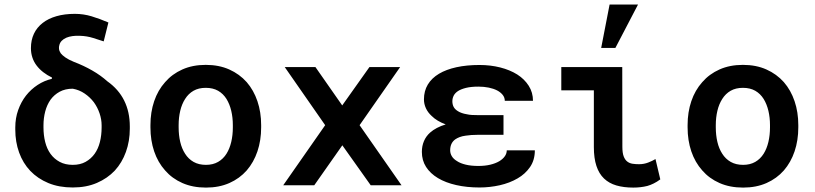

<svg xmlns="http://www.w3.org/2000/svg" viewBox="-20 -828 3641 858"><path d="M118.2 -612.8Q118.2 -590.3 124.8 -570.8Q131.3 -551.3 143.6 -535.2Q155.8 -519 173.3 -505.4Q190.9 -491.7 212.4 -481.4L211.4 -475.6Q177.7 -467.8 148.2 -448.5Q118.7 -429.2 96.2 -400.9Q74.2 -372.6 61.3 -336.4Q48.3 -300.3 48.3 -258.8V-249Q48.3 -193.8 65.4 -146.5Q82.5 -99.1 115.2 -64.5Q148.4 -29.8 196 -10Q243.7 9.8 305.2 9.8Q365.7 9.8 412.8 -10.5Q460 -30.8 493.2 -65.9Q525.4 -101.1 542.7 -149.2Q560.1 -197.3 560.1 -253.4V-263.2Q560.1 -328.1 534.9 -378.7Q509.8 -429.2 459.5 -464.8Q430.2 -491.2 392.3 -512.9Q354.5 -534.7 309.6 -551.8Q286.1 -561.5 272.2 -571.3Q258.3 -581.1 251.5 -589.8Q244.6 -600.1 243.7 -609.4Q242.7 -618.7 245.1 -626Q247.6 -637.2 255.9 -645.8Q264.2 -654.3 276.9 -659.7Q288.6 -664.6 304 -666.7Q319.3 -668.9 337.4 -668Q368.7 -667 395.8 -658.4Q422.9 -649.9 443.4 -643.1L464.4 -727.5Q425.8 -744.1 389.4 -755.1Q353 -766.1 314.5 -766.1Q268.6 -766.1 232.2 -755.6Q195.8 -745.1 170.9 -725.6Q145 -705.6 131.6 -677.2Q118.2 -648.9 118.2 -612.8ZM174.3 -258.3V-268.1Q174.3 -300.3 182.1 -330.1Q189.9 -359.9 206.1 -382.8Q222.2 -404.8 246.8 -418.2Q271.5 -431.6 305.2 -431.6Q334.5 -426.3 358.4 -409.9Q382.3 -393.6 399.4 -371.1Q416 -348.1 425 -321.3Q434.1 -294.4 434.1 -268.1V-258.3Q434.1 -224.1 426.5 -193.6Q418.9 -163.1 402.8 -140.6Q386.7 -118.2 362.5 -104.7Q338.4 -91.3 305.2 -91.3Q271.5 -91.3 246.6 -104.7Q221.7 -118.2 205.6 -140.6Q189.5 -163.1 181.9 -193.6Q174.3 -224.1 174.3 -258.3Z M652.3 -269V-258.8Q652.3 -200.7 668.9 -151.6Q685.5 -102.5 717.8 -66.4Q749 -30.3 795.2 -10Q841.3 10.3 900.4 10.3Q959 10.3 1004.9 -10Q1050.8 -30.3 1082.5 -66.4Q1113.8 -102.5 1130.4 -151.6Q1147 -200.7 1147 -258.8V-269Q1147 -326.7 1130.4 -375.7Q1113.8 -424.8 1082.5 -460.9Q1050.3 -497.1 1004.4 -517.6Q958.5 -538.1 899.4 -538.1Q840.8 -538.1 794.9 -517.6Q749 -497.1 717.8 -460.9Q685.5 -424.8 668.9 -375.7Q652.3 -326.7 652.3 -269ZM778.3 -258.8V-269Q778.3 -302.7 785.4 -332.8Q792.5 -362.8 807.1 -385.7Q821.8 -409.2 844.7 -422.4Q867.7 -435.5 899.4 -435.5Q931.6 -435.5 954.6 -422.4Q977.5 -409.2 992.2 -385.7Q1006.3 -362.8 1013.4 -332.8Q1020.5 -302.7 1020.5 -269V-258.8Q1020.5 -224.1 1013.4 -193.8Q1006.3 -163.6 992.2 -141.1Q977.5 -117.7 954.6 -104.5Q931.6 -91.3 900.4 -91.3Q868.2 -91.3 845 -104.5Q821.8 -117.7 807.1 -141.1Q792.5 -163.6 785.4 -193.8Q778.3 -224.1 778.3 -258.8Z M1509.3 -356.9 1389.6 -528.3H1252.4L1433.1 -268.6L1245.6 0H1384.3L1509.8 -178.7L1636.7 0H1774.4L1586.9 -268.6L1768.1 -528.3H1630.9Z M1865.2 -149.4Q1865.2 -111.3 1884 -82Q1902.8 -52.7 1937 -32.2Q1971.2 -11.7 2018.6 -1Q2065.9 9.8 2123 9.8Q2168.9 9.8 2213.4 -0.2Q2257.8 -10.3 2293 -30.8Q2327.1 -50.3 2348.6 -81.5Q2370.1 -112.8 2370.1 -156.2H2244.6Q2244.6 -142.1 2235.8 -129.6Q2227.1 -117.2 2210.9 -107.4Q2194.3 -97.7 2170.7 -92Q2147 -86.4 2117.7 -86.4Q2085 -86.4 2061 -92.3Q2037.1 -98.1 2022.5 -107.9Q2006.8 -117.2 1999.3 -129.6Q1991.7 -142.1 1991.7 -156.2Q1991.7 -172.4 1997.3 -184.6Q2002.9 -196.8 2014.2 -205.1Q2022.5 -210.9 2033.9 -215.3Q2045.4 -219.7 2060.5 -221.7Q2072.3 -223.6 2086.4 -224.6Q2100.6 -225.6 2116.2 -225.6H2230V-313.5H2116.2Q2101.6 -313.5 2089.1 -314.2Q2076.7 -314.9 2066.4 -317.4Q2054.2 -319.3 2044.2 -322.8Q2034.2 -326.2 2027.3 -330.6Q2013.2 -338.9 2007.3 -350.1Q2001.5 -361.3 2001.5 -375.5Q2001.5 -388.2 2007.1 -399.9Q2012.7 -411.6 2026.4 -420.9Q2040 -429.7 2062.5 -435.3Q2085 -440.9 2118.2 -440.9Q2142.6 -440.9 2164.1 -436.5Q2185.5 -432.1 2201.7 -423.8Q2217.3 -415.5 2226.6 -403.8Q2235.8 -392.1 2235.8 -377.4H2361.8Q2361.8 -414.6 2342.8 -444.6Q2323.7 -474.6 2291.5 -495.1Q2258.8 -515.6 2215.3 -526.6Q2171.9 -537.6 2123 -537.6Q2065.4 -537.6 2019.8 -527.6Q1974.1 -517.6 1941.9 -498.5Q1909.2 -479 1891.8 -450.2Q1874.5 -421.4 1874.5 -383.8Q1874.5 -363.3 1883.3 -344.2Q1892.1 -325.2 1908.7 -310.1Q1920.4 -298.3 1936.3 -288.8Q1952.1 -279.3 1971.7 -272Q1950.2 -265.6 1932.6 -256.3Q1915 -247.1 1901.9 -235.4Q1883.8 -219.2 1874.5 -197.3Q1865.2 -175.3 1865.2 -149.4Z M2488.3 -528.3V-424.3H2633.8V-170.9Q2633.8 -121.1 2645.3 -86.4Q2656.7 -51.8 2679.2 -30.3Q2701.7 -8.8 2734.4 0.7Q2767.1 10.3 2810.1 10.3Q2826.2 10.3 2841.8 8.5Q2857.4 6.8 2873 2.9Q2886.7 -1 2901.1 -8.1Q2915.5 -15.1 2930.7 -26.4L2909.2 -117.2Q2895.5 -108.9 2876.5 -101.6Q2857.4 -94.2 2835.4 -94.2Q2820.3 -94.2 2806.9 -96.2Q2793.5 -98.1 2783.2 -106Q2772.9 -113.8 2767.1 -129.2Q2761.2 -144.5 2761.2 -171.9L2760.7 -528.3ZM2704.1 -807.6 2666.5 -613.8H2730L2831.1 -807.6Z M3052.7 -269V-258.8Q3052.7 -200.7 3069.3 -151.6Q3085.9 -102.5 3118.2 -66.4Q3149.4 -30.3 3195.6 -10Q3241.7 10.3 3300.8 10.3Q3359.4 10.3 3405.3 -10Q3451.2 -30.3 3482.9 -66.4Q3514.2 -102.5 3530.8 -151.6Q3547.4 -200.7 3547.4 -258.8V-269Q3547.4 -326.7 3530.8 -375.7Q3514.2 -424.8 3482.9 -460.9Q3450.7 -497.1 3404.8 -517.6Q3358.9 -538.1 3299.8 -538.1Q3241.2 -538.1 3195.3 -517.6Q3149.4 -497.1 3118.2 -460.9Q3085.9 -424.8 3069.3 -375.7Q3052.7 -326.7 3052.7 -269ZM3178.7 -258.8V-269Q3178.7 -302.7 3185.8 -332.8Q3192.9 -362.8 3207.5 -385.7Q3222.2 -409.2 3245.1 -422.4Q3268.1 -435.5 3299.8 -435.5Q3332 -435.5 3355 -422.4Q3377.9 -409.2 3392.6 -385.7Q3406.7 -362.8 3413.8 -332.8Q3420.9 -302.7 3420.9 -269V-258.8Q3420.9 -224.1 3413.8 -193.8Q3406.7 -163.6 3392.6 -141.1Q3377.9 -117.7 3355 -104.5Q3332 -91.3 3300.8 -91.3Q3268.6 -91.3 3245.4 -104.5Q3222.2 -117.7 3207.5 -141.1Q3192.9 -163.6 3185.8 -193.8Q3178.7 -224.1 3178.7 -258.8Z"/></svg>

Font: Roboto Mono SemiBold
Style: Regular
Weight: 600
Monospace: yes
Designer: Google
Version: Version 3.000